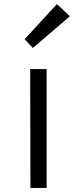

<svg xmlns="http://www.w3.org/2000/svg" viewBox="-20 -917 373 937"><path d="M127.4 -580.1H207.5V0H128.4ZM100.1 -725.6 257.8 -897 321.3 -837.9 140.6 -683.1Z"/></svg>

Font: Armata
Style: Regular
Weight: 400
Designer: Viktoriya Grabowska
Foundry: Viktoriya Grabowska
Version: Version 1.003